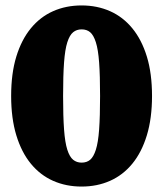

<svg xmlns="http://www.w3.org/2000/svg" viewBox="-20 -675 600 706"><path d="M280 11Q223 11 175.5 -10Q128 -31 93.5 -73Q59 -115 40 -177.5Q21 -240 21 -322Q21 -405 40 -467Q59 -529 93.5 -571Q128 -613 175.5 -634Q223 -655 280 -655Q337 -655 384.5 -634Q432 -613 466.5 -571Q501 -529 520 -467Q539 -405 539 -322Q539 -240 520 -177.5Q501 -115 466.5 -73Q432 -31 384.5 -10Q337 11 280 11ZM280 -77Q299 -77 311.5 -87.5Q324 -98 332.5 -124.5Q341 -151 344.5 -199Q348 -247 348 -322Q348 -397 344.5 -445Q341 -493 332.5 -519.5Q324 -546 311.5 -556.5Q299 -567 280 -567Q262 -567 249 -556.5Q236 -546 227.5 -519.5Q219 -493 215.5 -445Q212 -397 212 -322Q212 -247 215.5 -199Q219 -151 227.5 -124.5Q236 -98 249 -87.5Q262 -77 280 -77Z"/></svg>

Font: Roboto Serif 20pt ExtraBold
Style: Regular
Weight: 800
Version: Version 1.008